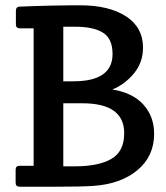

<svg xmlns="http://www.w3.org/2000/svg" viewBox="-20 -705 627 725"><path d="M39 -15V-64Q39 -79 54 -79H107V-598H55Q40 -598 40 -613V-664Q40 -680 55 -680Q175 -685 283 -685Q391 -685 455.5 -643.5Q520 -602 520 -525Q520 -469 485.5 -427.5Q451 -386 404 -367Q481 -355 521.5 -310Q562 -265 562 -200Q562 -115 499 -62.5Q436 -10 332 -3Q289 0 194 0H54Q39 0 39 -15ZM219 -315V-77H264Q352 -77 400.5 -105Q449 -133 449 -202Q449 -315 291 -315ZM219 -604V-398H257Q405 -398 405 -501Q405 -559 369 -581.5Q333 -604 266 -604Z"/></svg>

Font: Crete Round
Style: Regular
Weight: 400
Designer: Veronika Burian
Foundry: TypeTogether
Version: Version 1.001